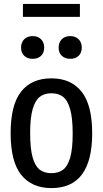

<svg xmlns="http://www.w3.org/2000/svg" viewBox="-20 -954 527 984"><path d="M34.5 -270.5Q34.5 -416.5 88.2 -484.5Q142 -552.5 243.5 -552.5Q344 -552.5 398.2 -484Q452.5 -415.5 452.5 -271Q452.5 10 243.5 10Q143 10 88.8 -57.8Q34.5 -125.5 34.5 -270.5ZM352.5 -269Q352.5 -349 339.5 -394.5Q326.5 -440 303 -458Q279.5 -476 243.5 -476Q208 -476 184.2 -458Q160.5 -440 147.5 -395.2Q134.5 -350.5 134.5 -272.5Q134.5 -192.5 147.2 -147.5Q160 -102.5 183.5 -84.5Q207 -66.5 243.5 -66.5Q279.5 -66.5 303.2 -84.2Q327 -102 339.8 -146.5Q352.5 -191 352.5 -269ZM88 -710Q88 -737 104.2 -753Q120.5 -769 147.5 -769Q174 -769 190.2 -753Q206.5 -737 206.5 -710Q206.5 -683.5 190.5 -668Q174.5 -652.5 147.5 -652.5Q120.5 -652.5 104.2 -668Q88 -683.5 88 -710ZM280.5 -710Q280.5 -737 296.8 -753Q313 -769 340 -769Q366.5 -769 382.8 -753Q399 -737 399 -710Q399 -683.5 383 -668Q367 -652.5 340 -652.5Q313 -652.5 296.8 -668Q280.5 -683.5 280.5 -710ZM97.5 -867.5V-934H389.5V-867.5Z"/></svg>

Font: Encode Sans Condensed Medium
Style: Regular
Weight: 500
Width: 3
Designer: Multiple Designers
Foundry: Impallari Type
Version: Version 2.000